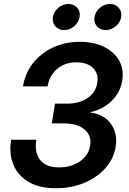

<svg xmlns="http://www.w3.org/2000/svg" viewBox="-20 -954 664 985"><path d="M267.6 11.7Q180.7 11.7 125.5 -21.5Q70.3 -54.7 47.9 -111.1Q25.4 -167.5 37.1 -237.3H166.5Q155.8 -169.9 186.5 -132.6Q217.3 -95.2 283.7 -95.2Q345.7 -95.2 390.1 -126.2Q434.6 -157.2 442.4 -206.5Q450.7 -257.8 414.1 -289.3Q377.4 -320.8 308.6 -320.8H245.6L262.2 -422.4H325.7Q387.7 -422.4 429.4 -451.2Q471.2 -480 479 -527.8Q487.3 -575.2 457.5 -604.7Q427.7 -634.3 371.6 -634.3Q314 -634.3 273.9 -601.1Q233.9 -567.9 224.1 -510.7H97.7Q108.4 -577.1 148.4 -628.7Q188.5 -680.2 250.5 -709.7Q312.5 -739.3 389.6 -739.3Q461.9 -739.3 514.2 -713.4Q566.4 -687.5 591.6 -642.6Q616.7 -597.7 606.9 -540.5Q597.2 -479 552.2 -435.8Q507.3 -392.6 443.4 -378.4V-377Q516.1 -366.7 550.3 -316.9Q584.5 -267.1 573.2 -200.2Q563.5 -139.6 520.8 -91.6Q478 -43.5 412.4 -15.9Q346.7 11.7 267.6 11.7ZM309.1 -799.8Q280.8 -799.8 263.9 -819.3Q247.1 -838.9 251.5 -866.7Q256.3 -894.5 279.5 -914.1Q302.7 -933.6 331.1 -933.6Q359.4 -933.6 376.2 -914.1Q393.1 -894.5 388.2 -866.7Q383.8 -838.9 360.6 -819.3Q337.4 -799.8 309.1 -799.8ZM522 -799.8Q493.7 -799.8 477.1 -819.3Q460.4 -838.9 464.8 -866.7Q469.2 -894.5 492.7 -914.1Q516.1 -933.6 543.9 -933.6Q572.3 -933.6 589.1 -914.1Q606 -894.5 601.6 -866.7Q597.2 -838.9 573.7 -819.3Q550.3 -799.8 522 -799.8Z"/></svg>

Font: Inter Display Semi Bold
Style: Italic
Weight: 600
Italic angle: -9.39999°
Designer: Rasmus Andersson
Foundry: rsms
Version: Version 4.000;git-4fc901f